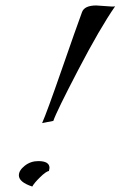

<svg xmlns="http://www.w3.org/2000/svg" viewBox="-20 -674 441 702"><path d="M332 -654 390 -650Q398 -650 401 -651Q346 -572 266 -418.5Q186 -265 175 -232L134 -224Q151 -262 205.5 -419Q260 -576 280 -630Q289 -654 332 -654ZM159 -49Q148 -47 126.5 -26Q105 -5 98 8Q49 -8 49 -33Q49 -51 70.5 -68Q92 -85 120 -85Q161 -85 161 -60Q161 -57 159 -49Z"/></svg>

Font: Playball
Style: Regular
Weight: 400
Designer: Robert E. Leuschke
Foundry: Robert E. Leuschke
Version: Version 1.001